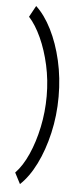

<svg xmlns="http://www.w3.org/2000/svg" viewBox="-58 -766 366 901"><g transform="rotate(5 125.0 -315.5)"><path d="M72 104 45 52Q79 17 105 -41.5Q131 -100 146 -171.5Q161 -243 161 -318Q161 -393 145.5 -463Q130 -533 104 -590Q78 -647 46 -682L75 -735Q116 -697 148 -633.5Q180 -570 198.5 -489.5Q217 -409 217 -320Q217 -231 198 -148.5Q179 -66 146.5 -0.5Q114 65 72 104Z"/></g></svg>

Font: Inconsolata UltraCondensed Medium
Style: Regular
Weight: 500
Width: 1
Monospace: yes
Designer: Raph Levien, Cyreal, Brenton Simpson
Foundry: Raph Levien, Cyreal, Google
Version: Version 3.001; ttfautohint (v1.8.2.53-6de2)